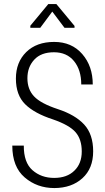

<svg xmlns="http://www.w3.org/2000/svg" viewBox="-20 -931 527 961"><path d="M246.1 -333Q152.3 -363.3 106 -409.2Q59.6 -455.1 59.6 -537.6Q59.6 -619.6 111.3 -670.4Q163.1 -721.2 251 -721.2Q338.9 -721.2 391.6 -660.6Q444.3 -600.1 444.3 -508.3H386.7Q386.7 -580.6 350.6 -625Q314.5 -669.4 250 -669.4Q185.5 -669.4 151.4 -632.3Q117.2 -595.2 117.2 -539.6Q117.2 -483.9 150.4 -448.7Q183.6 -413.1 269.5 -384.8Q356.4 -356.4 401.4 -307.6Q446.3 -258.8 446.3 -173.3Q446.3 -87.9 392.6 -39.1Q338.9 9.8 252.4 10.3Q165.5 10.3 103.5 -43Q41.5 -96.2 41.5 -202.1H99.1Q98.6 -117.7 142.6 -79.1Q186.5 -40.5 251 -40.5Q315.4 -40.5 352.1 -76.7Q389.2 -112.3 389.2 -172.9Q389.2 -233.4 358.4 -269Q327.6 -304.7 246.1 -333ZM353 -792H302.7L241.7 -873L181.6 -792H131.8V-802.2L221.7 -910.6H262.2L353 -801.3Z"/></svg>

Font: RobotoCondensed-Light
Style: Light
Weight: 300
Designer: Google
Version: Version 1.200311; 2013